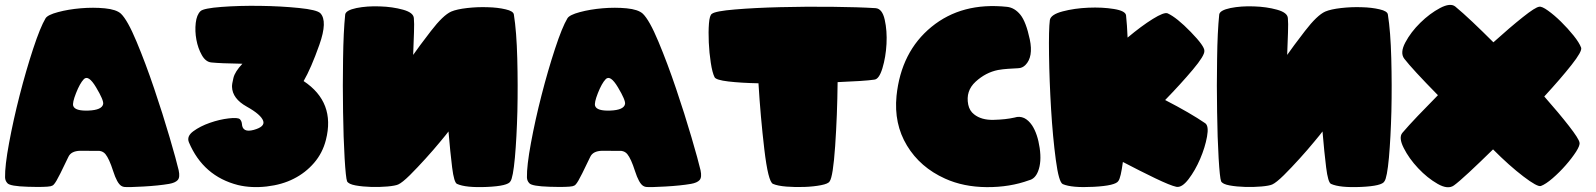

<svg xmlns="http://www.w3.org/2000/svg" viewBox="-20 -776 6618 796"><path d="M10.7 -16.6Q1.5 -26.4 1 -40.5Q0 -87.9 17.6 -183.1Q35.2 -278.3 61.5 -381.1Q87.9 -483.9 117.4 -573.7Q147 -663.6 168.9 -700.2Q177.7 -714.4 220.5 -725.8Q263.2 -737.3 314.9 -741.7Q366.7 -746.1 414.6 -741.5Q462.4 -736.8 481.4 -719.2Q508.8 -692.9 546.1 -603.5Q583.5 -514.2 619.1 -408.9Q654.8 -303.7 683.1 -207Q711.4 -110.4 720.7 -70.3Q727.1 -41 716.8 -29.5Q706.5 -18.1 681.2 -13.7Q638.2 -6.3 574.5 -2.7Q510.7 1 494.6 -1Q488.3 -2 482.9 -5.4Q465.3 -16.1 449 -67.1Q432.6 -118.2 417 -137.2Q407.7 -148.4 392.6 -150.4L312.5 -150.9Q274.9 -149.9 263.7 -126Q249 -95.2 230.5 -57.6Q211.9 -20 203.1 -11.2Q198.7 -5.9 189.9 -3.9Q169.9 0.5 95.5 -1.7Q21 -3.9 10.7 -16.6ZM327.1 -447.3Q311 -430.2 295.2 -389.9Q279.3 -349.6 283.7 -336.9Q291 -315.4 346.9 -317.6Q402.8 -319.8 407.7 -344.7Q410.6 -359.9 378.4 -413.8Q346.2 -467.8 327.1 -447.3Z M1238.8 -439.9Q1371.1 -352.1 1331.1 -195.8Q1317.4 -141.6 1282 -100.6Q1246.6 -59.6 1198.2 -35.2Q1149.9 -10.3 1085.9 -2.9Q1022 4.4 966.8 -8.8Q822.8 -45.4 763.2 -186Q752.9 -210.9 781.5 -231.9Q810.1 -252.9 850.1 -266.8Q890.1 -280.8 928.2 -285.2Q966.3 -289.6 974.6 -281.7Q981.9 -273.9 982.9 -262.7Q984.9 -224.6 1032 -237.5Q1079.1 -250.5 1071.3 -274.4Q1062.5 -300.8 1002.9 -334Q943.4 -367.2 941.9 -416Q941.4 -427.2 947.8 -453.1Q954.1 -479 984.9 -511.7Q892.1 -513.2 856 -517.1Q832.5 -519.5 816.7 -547.6Q800.8 -575.7 794.2 -611.3Q787.6 -647 791.5 -680.9Q795.4 -714.8 811.5 -730Q824.2 -741.7 898.2 -747.3Q972.2 -752.9 1058.6 -751.7Q1145 -750.5 1219.5 -742.9Q1293.9 -735.4 1308.1 -721.2Q1338.9 -689 1304.2 -590.8Q1269.5 -492.7 1238.8 -439.9Z M1408.7 -120.6Q1403.8 -203.6 1402.3 -312Q1400.4 -420.4 1402.3 -532.2Q1403.8 -644 1411.1 -715.8Q1413.6 -733.4 1458 -742.7Q1502 -751.5 1554.7 -749.5Q1606.9 -748 1650.9 -735.8Q1694.8 -723.6 1695.8 -700.2Q1697.8 -681.2 1696.3 -640.6Q1694.3 -600.1 1692.9 -548.3Q1715.8 -581.5 1766.6 -647.5Q1816.9 -712.9 1850.6 -728Q1873.5 -737.8 1916.5 -742.7Q1959.5 -747.6 2001.5 -746.1Q2043.5 -745.1 2076.2 -737.3Q2108.4 -730 2110.4 -715.8Q2121.6 -645.5 2124.5 -534.2Q2127.4 -422.4 2125 -314.5Q2122.1 -205.6 2114.7 -122.6Q2106.9 -38.6 2096.2 -24.4Q2086.9 -4.9 1999 -1Q1910.6 2.9 1874.5 -13.7Q1862.3 -19.5 1854.5 -81.5Q1846.7 -144 1839.4 -231Q1832 -220.7 1804.7 -188Q1777.8 -155.3 1744.1 -118.2Q1710.9 -81.5 1679.2 -49.8Q1647.5 -18.6 1630.9 -11.2Q1619.1 -5.9 1586.9 -2.9Q1554.2 0 1519 -1Q1483.4 -2 1454.1 -7.3Q1424.8 -12.7 1418.9 -24.4Q1413.6 -38.1 1408.7 -120.6Z M2174.3 -16.6Q2165 -26.4 2164.6 -40.5Q2163.6 -87.9 2181.2 -183.1Q2198.7 -278.3 2225.1 -381.1Q2251.5 -483.9 2281 -573.7Q2310.5 -663.6 2332.5 -700.2Q2341.3 -714.4 2384 -725.8Q2426.8 -737.3 2478.5 -741.7Q2530.3 -746.1 2578.1 -741.5Q2626 -736.8 2645 -719.2Q2672.4 -692.9 2709.7 -603.5Q2747.1 -514.2 2782.7 -408.9Q2818.4 -303.7 2846.7 -207Q2875 -110.4 2884.3 -70.3Q2890.6 -41 2880.4 -29.5Q2870.1 -18.1 2844.7 -13.7Q2801.8 -6.3 2738 -2.7Q2674.3 1 2658.2 -1Q2651.9 -2 2646.5 -5.4Q2628.9 -16.1 2612.5 -67.1Q2596.2 -118.2 2580.6 -137.2Q2571.3 -148.4 2556.2 -150.4L2476.1 -150.9Q2438.5 -149.9 2427.2 -126Q2412.6 -95.2 2394 -57.6Q2375.5 -20 2366.7 -11.2Q2362.3 -5.9 2353.5 -3.9Q2333.5 0.5 2259 -1.7Q2184.6 -3.9 2174.3 -16.6ZM2490.7 -447.3Q2474.6 -430.2 2458.7 -389.9Q2442.9 -349.6 2447.3 -336.9Q2454.6 -315.4 2510.5 -317.6Q2566.4 -319.8 2571.3 -344.7Q2574.2 -359.9 2542 -413.8Q2509.8 -467.8 2490.7 -447.3Z M3419.4 -23.9Q3414.1 -14.2 3383.8 -8.3Q3353.5 -2.4 3315.7 -1Q3277.8 0.5 3240.7 -2.4Q3203.6 -5.4 3184.6 -13.7Q3164.6 -22.5 3148.7 -157.5Q3132.8 -292.5 3124.5 -430.7Q3052.2 -432.1 3000 -438.2Q2947.8 -444.3 2942.4 -456.1Q2933.1 -474.6 2926.8 -515.9Q2920.4 -557.1 2918.5 -600.3Q2916.5 -643.6 2919.2 -678.5Q2921.9 -713.4 2931.6 -718.8Q2945.8 -730 3027.3 -736.8Q3108.9 -743.7 3214.8 -746.3Q3320.8 -749 3430.2 -747.8Q3539.6 -746.6 3609.9 -742.2Q3637.7 -740.2 3647.9 -694.3Q3658.2 -648.4 3655.3 -593.8Q3652.3 -539.1 3638.4 -493.2Q3624.5 -447.3 3604.5 -445.8Q3585.9 -442.9 3544.9 -440.2Q3503.9 -437.5 3452.6 -435.5Q3451.2 -297.9 3442.4 -170.2Q3433.6 -42.5 3419.4 -23.9Z M4201.7 -493.2Q4180.2 -492.2 4158.9 -490.7Q4137.7 -489.3 4117.7 -485.8Q4066.4 -475.6 4024.7 -437.3Q3982.9 -398.9 3994.1 -342.3Q3999.5 -316.4 4018.6 -301.8Q4048.8 -277.8 4099.1 -279.1Q4149.4 -280.3 4186 -288.6Q4206.5 -295.4 4226.1 -286.6Q4244.1 -277.8 4258.8 -256.3Q4281.7 -221.2 4290.3 -162.6Q4298.8 -104 4283.7 -65.9Q4271.5 -34.7 4246.6 -28.8Q4166.5 0.5 4070.3 -0.2Q3974.1 -1 3897.9 -35.6Q3794.9 -82 3740.2 -172.4Q3685.5 -262.7 3696.8 -378.4Q3715.8 -561.5 3841.8 -664.6Q3967.8 -767.6 4155.3 -747.6Q4186.5 -744.1 4210.4 -714.8Q4233.9 -685.5 4249.3 -612.8Q4264.6 -540 4231 -506.3Q4218.3 -493.7 4201.7 -493.2Z M4973.1 -564.9Q4974.6 -545.9 4925.3 -487.3Q4876 -428.7 4810.5 -361.3Q4914.6 -307.6 4976.6 -265.1Q4992.2 -253.9 4984.1 -209.5Q4976.1 -165 4955.6 -117.2Q4935.1 -69.3 4907.5 -33.2Q4879.9 2.9 4856.9 -1.5Q4832 -6.8 4769 -37.1Q4706.1 -67.4 4635.3 -104.5Q4626.5 -38.6 4616.7 -25.9Q4605.5 -6.3 4514.4 -1.5Q4423.3 3.4 4386.2 -12.7Q4369.6 -20 4357.2 -113.5Q4344.7 -207 4337.6 -323.7Q4330.6 -440.4 4329.1 -548.3Q4327.6 -656.2 4332.5 -692.9Q4336.4 -715.8 4385.5 -728.8Q4434.6 -741.7 4492.2 -744.1Q4549.8 -746.6 4597.9 -738.8Q4646 -731 4648.4 -712.4Q4650.4 -691.9 4652.1 -669.7Q4653.8 -647.5 4654.8 -620.1Q4711.9 -668 4759 -697.3Q4806.2 -726.6 4820.8 -720.7Q4858.9 -703.1 4916.7 -643.6Q4974.6 -584 4973.1 -564.9Z M5032.2 -120.6Q5027.3 -203.6 5025.9 -312Q5023.9 -420.4 5025.9 -532.2Q5027.3 -644 5034.7 -715.8Q5037.1 -733.4 5081.5 -742.7Q5125.5 -751.5 5178.2 -749.5Q5230.5 -748 5274.4 -735.8Q5318.4 -723.6 5319.3 -700.2Q5321.3 -681.2 5319.8 -640.6Q5317.9 -600.1 5316.4 -548.3Q5339.4 -581.5 5390.1 -647.5Q5440.4 -712.9 5474.1 -728Q5497.1 -737.8 5540 -742.7Q5583 -747.6 5625 -746.1Q5667 -745.1 5699.7 -737.3Q5731.9 -730 5733.9 -715.8Q5745.1 -645.5 5748 -534.2Q5751 -422.4 5748.5 -314.5Q5745.6 -205.6 5738.3 -122.6Q5730.5 -38.6 5719.7 -24.4Q5710.4 -4.9 5622.6 -1Q5534.2 2.9 5498 -13.7Q5485.8 -19.5 5478 -81.5Q5470.2 -144 5462.9 -231Q5455.6 -220.7 5428.2 -188Q5401.4 -155.3 5367.7 -118.2Q5334.5 -81.5 5302.7 -49.8Q5271 -18.6 5254.4 -11.2Q5242.7 -5.9 5210.4 -2.9Q5177.7 0 5142.6 -1Q5106.9 -2 5077.6 -7.3Q5048.3 -12.7 5042.5 -24.4Q5037.1 -38.1 5032.2 -120.6Z M6361.3 -748Q6372.1 -750.5 6397.9 -731.9Q6423.8 -713.4 6451.7 -686Q6479.5 -658.7 6503.7 -628.7Q6527.8 -598.6 6535.2 -578.1Q6540 -563.5 6495.1 -506.6Q6450.2 -449.7 6382.3 -376Q6443.8 -306.2 6484.9 -253.4Q6525.9 -200.7 6528.3 -185.1Q6531.2 -173.8 6514.2 -147.2Q6497.1 -120.6 6471.4 -91.3Q6445.8 -62 6417 -37.1Q6388.2 -12.2 6368.2 -4.9Q6354 0 6295.4 -44.7Q6236.8 -89.4 6169.9 -156.7Q6114.3 -102.1 6070.6 -61.5Q6026.9 -21 6007.8 -7.3Q5982.9 10.7 5940.2 -13.7Q5897.5 -38.1 5859.4 -78.6Q5821.3 -119.1 5799.6 -162.4Q5777.8 -205.6 5793.9 -225.1Q5818.8 -254.4 5857.4 -294.9Q5896 -335.4 5941.4 -381.3Q5834.5 -490.2 5802.2 -532.2Q5783.2 -556.6 5806.2 -599.9Q5829.1 -643.1 5868.4 -681.6Q5907.7 -720.2 5950.2 -742.7Q5992.7 -765.1 6013.2 -749Q6043.9 -723.6 6085 -684.8Q6126 -646 6171.4 -600.6Q6240.2 -662.6 6293 -704.6Q6345.7 -746.6 6361.3 -748Z"/></svg>

Font: ARCO
Style: Regular
Weight: 700
Designer: Rafael Olivo Díaz, Denis Ignatov
Foundry: Rafael Olivo Díaz
Version: Version 1.10 March 1, 2019